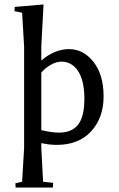

<svg xmlns="http://www.w3.org/2000/svg" viewBox="-20 -634 532 860"><path d="M46 -603 175 -614 165 -426V-363Q225 -414 289.5 -414Q354 -414 399 -356.5Q444 -299 444 -202.5Q444 -106 388 -45.5Q332 15 234 15Q202 15 165 7V29L173 180L218 185L217 206H50L49 187L79 180L88 29V-426L79 -577L45 -584ZM254 -358Q234 -358 209 -344.5Q184 -331 165 -309V-51Q212 -40 244 -40Q303 -40 330.5 -76.5Q358 -113 358 -192Q358 -271 330.5 -314.5Q303 -358 254 -358Z"/></svg>

Font: Balthazar
Style: Regular
Weight: 400
Designer: Dario Manuel Muhafara
Foundry: Dario Manuel Muhafara
Version: Version 1.000